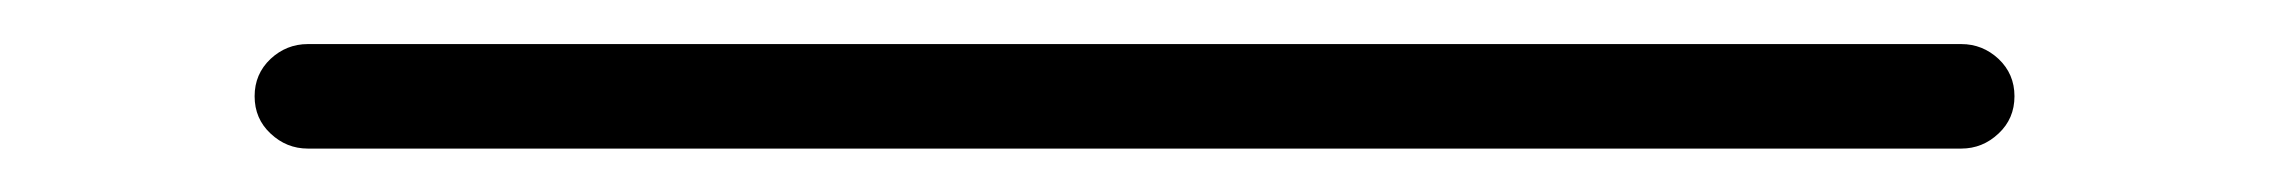

<svg xmlns="http://www.w3.org/2000/svg" viewBox="-20 -404 1040 88"><path d="M121.1 -335.9Q111.3 -335.9 104 -342.8Q96.7 -349.6 96.7 -359.9Q96.7 -370.1 104 -377Q111.3 -383.8 121.1 -383.8H878.9Q888.7 -383.8 896 -377Q903.3 -370.1 903.3 -359.9Q903.3 -349.6 896 -342.8Q888.7 -335.9 878.9 -335.9Z"/></svg>

Font: Rounded Mgen+ 1m light
Style: Regular
Weight: 200
Designer: [Source Han Sans]
Ryoko NISHIZUKA  (kana & ideographs); Paul D. Hunt (Latin, Greek & Cyrillic); Wenlong ZHANG  (bopomofo
Version: Version 1.059.20150602